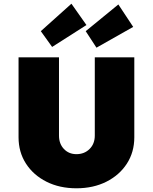

<svg xmlns="http://www.w3.org/2000/svg" viewBox="-20 -1009 824 1035"><path d="M392 6Q301 6 230.5 -29.5Q160 -65 120 -127Q80 -189 80 -269V-700H298V-278Q298 -234 324.5 -206Q351 -178 392 -178Q435 -178 463 -206Q491 -234 491 -278V-700H704V-269Q704 -189 664 -127Q624 -65 553.5 -29.5Q483 6 392 6ZM261 -756 200 -841 365 -989 446 -874ZM500 -752 442 -841 618 -985 698 -864Z"/></svg>

Font: Lexend Black
Style: Regular
Weight: 900
Designer: Bonnie Shaver-Troup, Thomas Jockin
Foundry: Lexend
Version: Version 1.007; ttfautohint (v1.8.3)